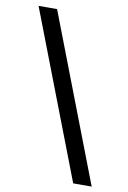

<svg xmlns="http://www.w3.org/2000/svg" viewBox="-87 -764 584 878"><g transform="rotate(10 205.0 -325.0)"><path d="M19.5 -710.9H105.5L402.3 61H316.4Z"/></g></svg>

Font: Vazir FD
Style: FD
Weight: 400
Foundry: Based on Dejavu fonts, by Saber Rastikerdar
Version: Version 26.0.0